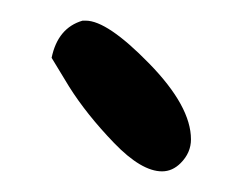

<svg xmlns="http://www.w3.org/2000/svg" viewBox="-20 -768 234 186"><path d="M30 -712Q36 -741 60 -748H63Q84 -748 124.5 -706.5Q165 -665 165 -633Q165 -620 155 -610Q147 -602 137 -602Q117 -602 90.5 -629.5Q64 -657 47 -684Z"/></svg>

Font: KleponIjo
Style: Ijo
Weight: 400
Designer: Aprian Dwi Nur Sembada & Aurellia CItra
Version: Version 001.000